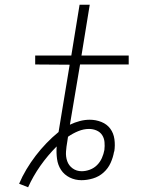

<svg xmlns="http://www.w3.org/2000/svg" viewBox="-20 -755 640 813"><path d="M99 38 61 23Q74 -8 92 -38Q110 -68 131 -95.5Q152 -123 176.5 -148.5Q201 -174 228 -196L275 -481L129 -482V-520H282L317 -735H360L325 -520H525V-482H319L276 -227Q297 -237 318 -242.5Q339 -248 360 -248Q386 -248 409.5 -238.5Q433 -229 447 -210Q461 -191 464.5 -165.5Q468 -140 464 -114L463 -113Q459 -89 448.5 -65.5Q438 -42 418.5 -24.5Q399 -7 374 0.5Q349 8 325 8Q298 8 275 -3.5Q252 -15 238.5 -35.5Q225 -56 221.5 -82Q218 -108 220 -135Q182 -97 151 -53Q120 -9 99 38ZM326 -30Q343 -30 360.5 -36.5Q378 -43 391 -56Q404 -69 411.5 -86Q419 -103 422 -120Q424 -137 422.5 -153.5Q421 -170 412.5 -183Q404 -196 389 -202.5Q374 -209 357 -209Q334 -209 311 -199.5Q288 -190 268 -176L265 -156Q261 -134 259.5 -113Q258 -92 264.5 -73Q271 -54 287.5 -42Q304 -30 326 -30Z"/></svg>

Font: Iosevka Etoile Extralight
Style: Italic
Weight: 200
Italic angle: -9°
Designer: Belleve Invis
Foundry: Belleve Invis
Version: Version 22.1.2; ttfautohint (v1.8.4)